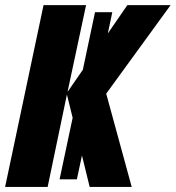

<svg xmlns="http://www.w3.org/2000/svg" viewBox="-25 -734 690 754"><path d="M-4.9 0 146 -713.9H313L240.2 -373L300.3 -460L348.1 -686H416L398.4 -602.5L475.1 -713.9H645L392.1 -366.2L492.2 0H327.1L296.9 -123.5L276.9 -29.8H209L260.3 -271.5L237.8 -362.8L162.1 0Z"/></svg>

Font: Open Sans Condensed ExtraBold
Style: Italic
Weight: 800
Width: 3
Italic angle: -12°
Designer: Monotype Design Team
Foundry: Monotype Imaging Inc.
Version: Version 3.003; ttfautohint (v1.8.4)